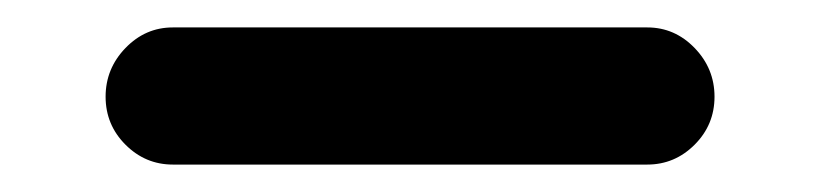

<svg xmlns="http://www.w3.org/2000/svg" viewBox="-20 -22 600 140"><path d="M106 98Q86 98 71.5 83.5Q57 69 57 48.5Q57 28 71.5 13Q86 -2 106 -2H452Q472 -2 486.5 13Q501 28 501 48.5Q501 69 486.5 83.5Q472 98 452 98Z"/></svg>

Font: Brass Mono
Style: Bold
Weight: 700
Monospace: yes
Version: Version 1.100; ttfautohint (v1.8.3) -l 8 -r 50 -G 200 -x 14 